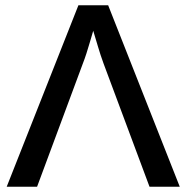

<svg xmlns="http://www.w3.org/2000/svg" viewBox="-20 -708 707 728"><path d="M661.6 0H546.9L372.6 -467.3Q360.8 -499.5 351.8 -530.3Q342.8 -561 333.5 -591.3Q327.6 -571.8 321.3 -549.8Q314.9 -527.8 308.1 -506.6Q301.3 -485.4 294.4 -467.8L120.6 0H5.4L277.3 -688H390.1Z"/></svg>

Font: Arimo Medium
Style: Regular
Weight: 500
Designer: Steve Matteson
Foundry: Monotype Imaging Inc.
Version: Version 1.33